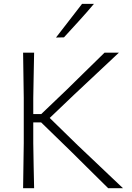

<svg xmlns="http://www.w3.org/2000/svg" viewBox="-20 -990 696 1010"><path d="M101.5 0Q102.5 -60 103.2 -115.8Q104 -171.5 105 -237V-475Q104 -541 103.2 -596.8Q102.5 -652.5 101.5 -713H159.5Q158.5 -652.5 157.2 -596.8Q156 -541 155 -475V-390H197L332.5 -519.5Q379 -565 424.5 -609.8Q470 -654.5 530 -713H605.5Q545 -656 487.2 -602Q429.5 -548 372.5 -494.5L241.5 -369.5L388 -226.5Q426 -190.5 469 -149.8Q512 -109 553.2 -69.8Q594.5 -30.5 627 0H549Q494 -54 446.8 -101Q399.5 -148 354.5 -192.5L196.5 -346H155V-237Q156 -171.5 157 -116Q158 -60.5 159.5 0ZM274.5 -792.5Q309 -837 343.2 -881.2Q377.5 -925.5 411.5 -969.5H474Q437.5 -926 397.2 -881.8Q357 -837.5 316.5 -793.5Z"/></svg>

Font: Commissioner Loud ExtraLight
Style: Regular
Weight: 200
Designer: Kostas Bartsokas
Foundry: Kostas Bartsokas
Version: Version 1.000; ttfautohint (v1.8.3)